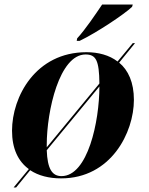

<svg xmlns="http://www.w3.org/2000/svg" viewBox="-20 -776 658 846"><path d="M320 -607 318 -596H331C406 -632 529 -714 562 -746L565 -756H430C401 -713 356 -646 320 -607ZM40 50H51L113 -26C149 -2 196 10 249 10C469 10 570 -192 570 -336C570 -413 545 -467 505 -500L575 -586H565L498 -505C462 -533 413 -546 361 -546C137 -546 33 -350 33 -200C33 -121 60 -65 107 -31ZM186 -138C186 -288 242 -536 357 -536C403 -536 417 -510 418 -408L186 -127C186 -131 186 -134 186 -138ZM251 0C209 0 189 -33 186 -114L418 -395C418 -241 367 0 251 0Z"/></svg>

Font: Noto Serif Display
Style: Bold Italic
Weight: 700
Italic angle: -12°
Designer: Monotype Design Team
Foundry: Monotype Imaging Inc.
Version: Version 2.009